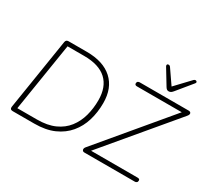

<svg xmlns="http://www.w3.org/2000/svg" viewBox="-174 -1236 1669 1530"><g transform="rotate(30 660.0 -471.0)"><path d="M85 0Q72 0 66 -7Q60 -14 62 -27L166 -682Q168 -694 175 -699.5Q182 -705 193 -705H360Q513 -705 596 -629.5Q679 -554 679 -416Q679 -331 656.5 -256Q634 -181 586 -123.5Q538 -66 463.5 -33Q389 0 284 0ZM106 -39H286Q382 -39 448.5 -69Q515 -99 556 -152Q597 -205 615.5 -273Q634 -341 634 -416Q634 -538 565 -602Q496 -666 359 -666H206ZM744 0Q737 0 732 -3.5Q727 -7 725 -13Q723 -19 725 -26.5Q727 -34 734 -42L1276 -689V-666H844Q834 -666 829 -670.5Q824 -675 824 -682Q824 -695 831.5 -700Q839 -705 847 -705H1298Q1307 -705 1312.5 -701.5Q1318 -698 1319.5 -692Q1321 -686 1318 -678.5Q1315 -671 1308 -663L765 -16V-39H1212Q1222 -39 1227.5 -35.5Q1233 -32 1233 -24Q1233 -11 1226 -5.5Q1219 0 1210 0ZM1082 -758Q1071 -758 1064 -764Q1057 -770 1051 -780L966 -920Q962 -928 963.5 -933.5Q965 -939 970.5 -941Q976 -943 983 -941.5Q990 -940 995 -932L1084 -803L1209 -935Q1215 -941 1221.5 -942Q1228 -943 1233 -940Q1238 -937 1239 -931.5Q1240 -926 1234 -919L1120 -780Q1111 -769 1102.5 -763.5Q1094 -758 1082 -758Z"/></g></svg>

Font: Nunito ExtraLight
Style: Italic
Weight: 200
Italic angle: -9°
Designer: Vernon Adams
Foundry: Vernon Adams
Version: Version 3.602